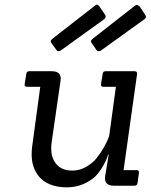

<svg xmlns="http://www.w3.org/2000/svg" viewBox="-20 -798 648 825"><path d="M202 -492Q241 -492 241 -460Q241 -456 240 -450L202 -187Q200 -173 200 -160Q200 -122 218 -98Q241 -65 291 -65Q322 -65 350 -81Q378 -97 395.5 -119Q413 -141 426 -164Q450 -208 450 -220L478 -425H425Q412 -425 414 -437L421 -480Q422 -492 434 -492H558Q570 -492 569 -480L511 -67H567Q578 -67 577 -55L571 -12Q570 0 557 0H470Q431 0 431 -32Q431 -36 432 -42L447 -133H444Q441 -118 425 -89Q409 -60 391 -41.5Q373 -23 340 -8Q307 7 267 7Q187 7 147 -40Q116 -78 116 -134Q116 -150 118 -167L153 -425H97Q84 -425 86 -437L93 -480Q94 -492 106 -492ZM241 -581Q236 -578 231 -578Q226 -578 222 -584L201 -613Q198 -616 198 -621Q198 -626 206 -632L387 -773Q392 -778 396.5 -778Q401 -778 406 -772L432 -734Q438 -723 427 -715ZM414 -581Q409 -578 403.5 -578Q398 -578 394 -584L374 -613Q371 -616 371 -621Q371 -626 379 -632L559 -773Q564 -777 568 -777L579 -772L604 -734Q607 -730 607 -725Q607 -720 600 -715Z"/></svg>

Font: Sanchez
Style: Italic
Weight: 400
Designer: Daniel Hernández
Foundry: LatinoType
Version: Version 1.001